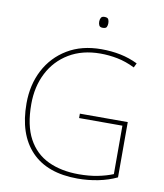

<svg xmlns="http://www.w3.org/2000/svg" viewBox="-97 -986 915 1074"><g transform="rotate(10 360.0 -448.5)"><path d="M367 -350H639V-36Q591 -13 533.5 -1.5Q476 10 417 10Q244 10 153.5 -85Q63 -180 63 -355Q63 -461 106.5 -544.5Q150 -628 231 -677Q312 -726 424 -726Q481 -726 532.5 -715.5Q584 -705 631 -682L619 -657Q568 -682 519.5 -691.5Q471 -701 423 -701Q320 -701 245 -656Q170 -611 130 -533Q90 -455 90 -356Q90 -235 130.5 -160Q171 -85 245 -50Q319 -15 419 -15Q477 -15 525.5 -24.5Q574 -34 613 -50V-325H367ZM409 -907Q427 -907 431.5 -897.5Q436 -888 436 -876Q436 -863 431.5 -854Q427 -845 409 -845Q394 -845 389 -854Q384 -863 384 -876Q384 -888 389 -897.5Q394 -907 409 -907Z"/></g></svg>

Font: Noto Sans Myanmar UI Thin
Style: Regular
Weight: 100
Designer: Monotype Design Team
Foundry: Monotype Imaging Inc.
Version: Version 2.103; ttfautohint (v1.8.4.7-5d5b)